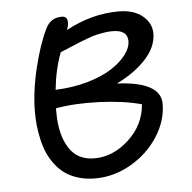

<svg xmlns="http://www.w3.org/2000/svg" viewBox="-43 -585 604 603"><g transform="rotate(-5 259.0 -284.0)"><path d="M233.9 -25.9Q204.1 -25.9 179.2 -33.7Q154.3 -41.5 137 -54.4Q119.6 -67.4 106.2 -85.9Q92.8 -104.5 84.7 -124Q76.7 -143.6 71.8 -166.5Q66.9 -189.5 64.9 -209.2Q63 -229 63 -250Q63 -313 80.6 -386.5Q98.1 -460 122.1 -508.8Q137.7 -541 172.9 -541Q190.9 -541 190.9 -521Q190.9 -512.7 186 -498Q266.6 -542 352.1 -542Q399.9 -542 427.5 -519Q455.1 -496.1 455.1 -463.9Q455.1 -420.9 419.2 -382.3Q383.3 -343.8 327.1 -316.9Q464.8 -310.5 464.8 -241.2Q464.8 -187.5 432.4 -137.5Q399.9 -87.4 346.2 -56.6Q292.5 -25.9 233.9 -25.9ZM327.1 -481.9Q314.9 -481.9 301.3 -479.7Q287.6 -477.5 277.6 -475.3Q267.6 -473.1 249.8 -466.6Q231.9 -460 223.9 -456.8Q215.8 -453.6 192.4 -443.6Q168.9 -433.6 160.2 -430.2Q140.1 -377.4 133.8 -314Q188.5 -315.9 235.1 -329.3Q281.7 -342.8 311.5 -362.1Q341.3 -381.3 358.2 -403.6Q375 -425.8 375 -446.8Q375 -481.9 327.1 -481.9ZM129.9 -243.2Q129.9 -173.3 156.5 -131.1Q183.1 -88.9 236.8 -88.9Q295.4 -88.9 345.2 -134.5Q395 -180.2 399.9 -245.1Q343.3 -260.7 265.6 -263.7Q188 -266.6 129.9 -255.9Z"/></g></svg>

Font: Shantell Sans Bouncy
Style: Regular
Weight: 300
Designer: Stephen Nixon, Anya Danilova, Shantell Martin
Foundry: Arrow Type
Version: Version 1.006;[9816181b4]